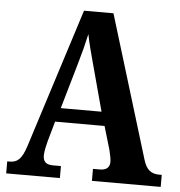

<svg xmlns="http://www.w3.org/2000/svg" viewBox="-52 -763 763 812"><g transform="rotate(5 330.0 -357.0)"><path d="M4 0H232V-51H198C167 -51 156 -65 156 -90C156 -108 163 -135 167 -151L191 -236H401L430 -138C433 -124 439 -102 439 -87C439 -61 422 -51 397 -51H368V0H660V-51H650C616 -51 595 -65 582 -108L397 -714H272L84 -124C65 -64 45 -51 14 -51H4ZM210 -295 266 -489C279 -533 290 -576 299 -617C307 -575 319 -532 332 -484L383 -295Z"/></g></svg>

Font: Noto Serif Devanagari Condensed
Style: Bold
Weight: 700
Width: 3
Designer: Universal Thirst, Indian Type Foundry and the Monotype Design Team
Foundry: Monotype Imaging Inc.
Version: Version 2.004